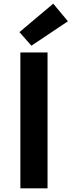

<svg xmlns="http://www.w3.org/2000/svg" viewBox="-20 -1026 390 1046"><path d="M91 0H239V-740H91ZM151 -777 350 -910 270 -1006 86 -851Z"/></svg>

Font: Noto Sans CJK KR Bold
Style: Regular
Weight: 700
Designer: Ryoko NISHIZUKA (kana & ideographs); Paul D. Hunt (Latin, Greek & Cyrillic); Wenlong ZHANG (bopomofo); Sandoll Communica
Foundry: Adobe Systems Incorporated
Version: Version 1.004;PS 1.004;hotconv 1.0.82;makeotf.lib2.5.63406